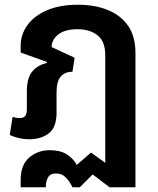

<svg xmlns="http://www.w3.org/2000/svg" viewBox="-20 -580 664 808"><path d="M67 208V177Q67 114 103 83Q139 52 189 52Q232 52 259.5 68.5Q287 85 303 114L363 62L446 122L423 127V-348Q423 -405 391 -431Q359 -457 306 -457Q254 -457 226 -435.5Q198 -414 197 -382L294 -337L285 -278Q253 -278 235.5 -257.5Q218 -237 218 -192V-106Q218 -44 185.5 -19Q153 6 104 6Q80 6 59 1Q38 -4 21 -12L33 -88Q40 -86 47.5 -84.5Q55 -83 62 -83Q79 -83 86 -92Q93 -101 93 -120V-196Q93 -250 114.5 -277.5Q136 -305 177 -315L178 -319L67 -359V-388Q67 -434 94.5 -473Q122 -512 176 -536Q230 -560 308 -560Q379 -560 433.5 -538Q488 -516 519 -471.5Q550 -427 550 -357V208H441L370 154L316 208H285Q274 185 257.5 167.5Q241 150 216 150Q191 150 182 167Q173 184 173 201V208Z"/></svg>

Font: Noto Sans Thai SemiBold
Style: Regular
Weight: 600
Version: Version 2.001